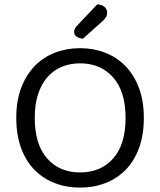

<svg xmlns="http://www.w3.org/2000/svg" viewBox="-20 -840 729 873"><path d="M634 -304Q634 -226 612 -166.5Q590 -107 551 -67.5Q512 -28 459 -7.5Q406 13 344 13Q282 13 229 -7.5Q176 -28 137 -67.5Q98 -107 76 -166.5Q54 -226 54 -304Q54 -382 76.5 -441Q99 -500 138 -540Q177 -580 230 -600.5Q283 -621 344 -621Q405 -621 458 -600.5Q511 -580 550 -540Q589 -500 611.5 -441Q634 -382 634 -304ZM551 -304Q551 -424 494.5 -488Q438 -552 344 -552Q297 -552 259 -535.5Q221 -519 194 -487.5Q167 -456 152.5 -410Q138 -364 138 -304Q138 -184 194 -120Q250 -56 344 -56Q439 -56 495 -120Q551 -184 551 -304ZM422 -820Q444 -819 455.5 -808.5Q467 -798 467 -784Q467 -770 461.5 -761Q456 -752 442 -740L357 -664Q338 -666 327.5 -674Q317 -682 317 -694Q317 -704 321 -711Q325 -718 331 -724Z"/></svg>

Font: Baloo Chettan 2
Style: Regular
Weight: 400
Designer: Maithili Shingre, Unnati Kotecha and Ek Type
Foundry: Ek Type
Version: Version 1.640;hotconv 1.0.111;makeotfexe 2.5.65597; ttfautoh